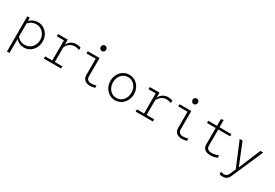

<svg xmlns="http://www.w3.org/2000/svg" viewBox="61 -1877 4677 3261"><g transform="rotate(30 2400.0 -246.5)"><path d="M99 209V-481H148V-414Q178 -450 220 -468.5Q262 -487 310 -487Q375 -487 427 -454Q479 -421 509.5 -365Q540 -309 540 -239Q540 -170 510 -114Q480 -58 428.5 -25Q377 8 312 8Q262 8 220.5 -11Q179 -30 149 -67V209ZM302 -38Q355 -38 397.5 -64.5Q440 -91 465 -137Q490 -183 490 -240Q490 -298 465 -343Q440 -388 397.5 -414.5Q355 -441 302 -441Q256 -441 215 -422Q174 -403 149 -368V-115Q172 -79 212.5 -58.5Q253 -38 302 -38Z M702 0V-43H842V-438H702V-481H892V-379Q914 -431 958 -460Q1002 -489 1060 -489Q1083 -489 1102.5 -485.5Q1122 -482 1148 -473V-426Q1122 -434 1100 -438.5Q1078 -443 1057 -443Q1002 -443 958 -413Q914 -383 892 -327V-43H1040V0Z M1491 -602Q1469 -602 1453.5 -618.5Q1438 -635 1438 -657Q1438 -680 1453.5 -696Q1469 -712 1491 -712Q1514 -712 1529 -696Q1544 -680 1544 -657Q1544 -635 1529 -618.5Q1514 -602 1491 -602ZM1611 10Q1543 10 1504.5 -24Q1466 -58 1466 -119V-438H1285V-481H1516V-121Q1516 -78 1540.5 -56.5Q1565 -35 1611 -35Q1631 -35 1652.5 -38Q1674 -41 1705 -50V-5Q1677 3 1655 6.5Q1633 10 1611 10Z M2100 10Q2035 10 1983 -23Q1931 -56 1900.5 -112.5Q1870 -169 1870 -240Q1870 -311 1900.5 -367Q1931 -423 1983 -456Q2035 -489 2100 -489Q2165 -489 2217 -456Q2269 -423 2299.5 -367Q2330 -311 2330 -240Q2330 -169 2299.5 -112.5Q2269 -56 2217 -23Q2165 10 2100 10ZM2100 -36Q2152 -36 2192.5 -62.5Q2233 -89 2256.5 -135.5Q2280 -182 2280 -240Q2280 -298 2256.5 -344Q2233 -390 2192.5 -416.5Q2152 -443 2100 -443Q2049 -443 2008 -416.5Q1967 -390 1943.5 -344Q1920 -298 1920 -240Q1920 -182 1943.5 -135.5Q1967 -89 2008 -62.5Q2049 -36 2100 -36Z M2502 0V-43H2642V-438H2502V-481H2692V-379Q2714 -431 2758 -460Q2802 -489 2860 -489Q2883 -489 2902.5 -485.5Q2922 -482 2948 -473V-426Q2922 -434 2900 -438.5Q2878 -443 2857 -443Q2802 -443 2758 -413Q2714 -383 2692 -327V-43H2840V0Z M3291 -602Q3269 -602 3253.5 -618.5Q3238 -635 3238 -657Q3238 -680 3253.5 -696Q3269 -712 3291 -712Q3314 -712 3329 -696Q3344 -680 3344 -657Q3344 -635 3329 -618.5Q3314 -602 3291 -602ZM3411 10Q3343 10 3304.5 -24Q3266 -58 3266 -119V-438H3085V-481H3316V-121Q3316 -78 3340.5 -56.5Q3365 -35 3411 -35Q3431 -35 3452.5 -38Q3474 -41 3505 -50V-5Q3477 3 3455 6.5Q3433 10 3411 10Z M3975 10Q3899 10 3859 -22.5Q3819 -55 3819 -116V-438H3648V-481H3819V-612L3869 -625V-481H4102V-438H3869V-122Q3869 -77 3895.5 -56.5Q3922 -36 3968 -36Q3998 -36 4031.5 -43Q4065 -50 4102 -65V-17Q4068 -4 4037.5 3Q4007 10 3975 10Z M4329 219Q4315 219 4299 217Q4283 215 4269 209V159Q4282 165 4298.5 169Q4315 173 4333 173Q4363 173 4383.5 157Q4404 141 4420 104L4465 0L4265 -481H4321L4493 -55L4671 -481H4726L4463 125Q4448 159 4430 179.5Q4412 200 4388 209.5Q4364 219 4329 219Z"/></g></svg>

Font: Red Hat Mono VF Light
Style: Regular
Weight: 300
Monospace: yes
Designer: Pentagram, MCKL
Foundry: Pentagram, MCKL
Version: Version 1.023